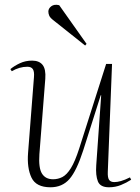

<svg xmlns="http://www.w3.org/2000/svg" viewBox="-20 -780 594 814"><path d="M24 -487Q41 -501 64.5 -512Q88 -523 116 -523Q146 -523 160.5 -505Q175 -487 172 -446L147 -126Q143 -68 158 -44Q173 -20 205 -20Q226 -20 244.5 -29.5Q263 -39 280.5 -67Q298 -95 316 -151L430 -509H455L437 -51Q436 -27 442.5 -17.5Q449 -8 465 -8Q477 -8 493 -12.5Q509 -17 531 -28L536 -18Q516 -5 492.5 4.5Q469 14 442 14Q405 14 395 -11Q385 -36 388 -79L409 -376H407L333 -143Q305 -56 274.5 -21Q244 14 194 14Q133 14 113.5 -27Q94 -68 99 -132L124 -453Q126 -476 119.5 -486.5Q113 -497 96 -497Q62 -497 30 -478ZM347 -594 341 -587 209 -692Q193 -704 189 -713Q185 -722 185 -731Q185 -744 197.5 -753.5Q210 -763 231 -758Z"/></svg>

Font: Literata 72pt ExtraLight
Style: Italic
Weight: 200
Italic angle: -2°
Designer: Latin by Veronika Burian and Jose Scaglione. Greek by Irene Vlachou. Cyrillic by Vera Evstafieva
Foundry: TypeTogether
Version: Version 3.002